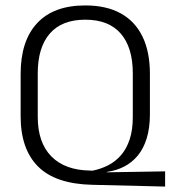

<svg xmlns="http://www.w3.org/2000/svg" viewBox="-20 -670 628 707"><path d="M588 17 320 10.5Q184.5 7.5 120.2 -56.8Q56 -121 56 -241.5V-398Q56 -519.5 116.8 -584.8Q177.5 -650 294 -650Q371.5 -650 424.5 -620.8Q477.5 -591.5 504.8 -535.2Q532 -479 532 -398V-249.5Q532 -198.5 520.2 -160.5Q508.5 -122.5 487.2 -97Q466 -71.5 437.5 -56.8Q409 -42 376 -37.5L372 -35.5L588 -39ZM310.5 -42 320.5 -41.5Q351 -47.5 378 -61.2Q405 -75 425.5 -98.5Q446 -122 457.5 -156.8Q469 -191.5 469 -239V-400Q469 -495 424.8 -546.2Q380.5 -597.5 294 -597.5Q207.5 -597.5 163.2 -546.2Q119 -495 119 -400V-239.5Q119 -145 169 -94.2Q219 -43.5 310.5 -42Z"/></svg>

Font: Anek Tamil Light
Style: Regular
Weight: 300
Designer: Aadarsh Rajan (Tamil), Yesha Goshar (Latin)
Foundry: Ek Type
Version: Version 1.003